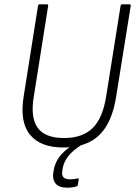

<svg xmlns="http://www.w3.org/2000/svg" viewBox="-20 -675 638 893"><path d="M274 11Q168 11 119.5 -48.5Q71 -108 90 -226L157 -649Q159 -655 164 -655H198Q205 -655 204 -648L137 -225Q121 -129 155 -81Q189 -33 278 -33Q363 -33 410.5 -79Q458 -125 474 -228L541 -649Q542 -655 549 -655H582Q589 -655 588 -648L520 -224Q501 -104 441.5 -46.5Q382 11 274 11ZM293 198Q255 198 239 179Q223 160 228 127L230 116Q237 75 266 42.5Q295 10 345 -14L362 -3Q319 24 298 50.5Q277 77 271 110L270 119Q266 140 275 149.5Q284 159 306 159Q316 159 324 158Q332 157 339 155Q343 154 345 155.5Q347 157 346 161L342 185Q341 191 335 192Q325 195 314.5 196.5Q304 198 293 198Z"/></svg>

Font: Sofia Sans Semi Condensed Light
Style: Italic
Weight: 300
Italic angle: -9°
Version: Version 4.100